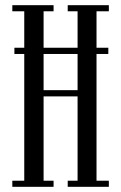

<svg xmlns="http://www.w3.org/2000/svg" viewBox="-20 -720 468 740"><path d="M35.5 -512V-536H397.5V-512ZM27.5 0V-23.5H73.5V-676.5H27.5V-700H186.5V-676.5H148V-372.5H279V-676.5H241V-700H399.5V-676.5H352V-23.5H399.5V0H241V-23.5H279V-348.5H148V-23.5H186.5V0Z"/></svg>

Font: Imbue 48pt
Style: Regular
Weight: 400
Designer: Tyler Finck
Foundry: Etcetera Type Company
Version: Version 1.102